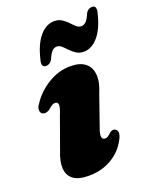

<svg xmlns="http://www.w3.org/2000/svg" viewBox="-136 -788 710 880"><g transform="rotate(-20 219.0 -348.0)"><path d="M272 -121.5Q258.5 -121.5 256.5 -135.5Q254.5 -149.5 267 -182L316 -322.5Q338 -374 334.5 -411Q331 -448 305.5 -467.8Q280 -487.5 235 -487.5Q176 -487.5 124 -455Q72 -422.5 42.5 -376.5Q30.5 -361 30.8 -347.5Q31 -334 40.5 -328Q46.5 -325 54.5 -325.2Q62.5 -325.5 73 -331Q86.5 -343 94.8 -348.2Q103 -353.5 110.5 -353.5Q124.5 -353.5 126 -340Q127.5 -326.5 112.5 -290.5L58.5 -140Q40 -95 41.5 -60.5Q43 -26 67.8 -6.2Q92.5 13.5 143 13.5Q208.5 13.5 256.8 -15.8Q305 -45 329 -91.5Q340 -110.5 340 -123.8Q340 -137 331.5 -142.5Q325 -147 318.5 -146.5Q312 -146 304 -140.5Q292.5 -129.5 286 -125.5Q279.5 -121.5 272 -121.5ZM316.8 -528.5Q296.1 -528.5 280.8 -538.2Q265.5 -548 253.4 -561Q241.2 -574 230.2 -583.8Q219.2 -593.5 207 -593.5Q193.1 -593.5 182.5 -581.8Q171.9 -570 161.6 -545Q149.9 -526.5 131.9 -526.5Q106.2 -526.5 116.6 -563Q133.2 -633.5 164.7 -670.2Q196.2 -707 235.4 -707Q256.5 -707 271.8 -697.2Q287.1 -687.5 299 -674.8Q311 -662 322 -652.2Q333 -642.5 345.2 -642.5Q360 -642.5 370.6 -654.5Q381.2 -666.5 391.1 -691Q401.9 -709 420.8 -709Q445.5 -709 435.6 -673Q419 -602.5 387.2 -565.5Q355.5 -528.5 316.8 -528.5Z"/></g></svg>

Font: Fraunces
Style: Italic
Weight: 900
Italic angle: -16°
Version: Version 1.000;[0bf87f6ff]